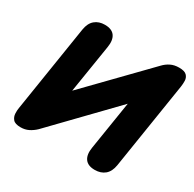

<svg xmlns="http://www.w3.org/2000/svg" viewBox="-158 -882 1073 1061"><g transform="rotate(30 379.0 -352.0)"><path d="M99 10Q63 10 50 -5.5Q37 -21 36 -41.5Q35 -62 38 -78L125 -629Q132 -672 157 -693Q182 -714 220 -714Q265 -714 283.5 -688Q302 -662 294 -614L245 -308L600 -673Q617 -691 640 -702.5Q663 -714 694 -714Q729 -714 742.5 -700Q756 -686 756.5 -666Q757 -646 754 -627L667 -76Q660 -33 635 -12Q610 9 571 9Q527 9 508.5 -17Q490 -43 498 -91L547 -399L191 -31Q171 -12 148.5 -1Q126 10 99 10Z"/></g></svg>

Font: Nunito Black
Style: Italic
Weight: 900
Italic angle: -9°
Designer: Vernon Adams
Foundry: Vernon Adams
Version: Version 3.601; ttfautohint (v1.8.2.53-6de2)